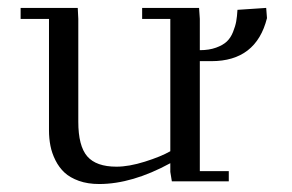

<svg xmlns="http://www.w3.org/2000/svg" viewBox="-20 -459 738 486"><path d="M32.2 -411.1V-439H176.8L178.2 -411.1V-150.9Q178.2 -89.4 200.9 -63.2Q223.6 -37.1 274.9 -37.1Q306.2 -37.1 346.7 -49.8Q387.2 -62.5 411.1 -76.2V-411.1H339.8V-439H483.9L485.8 -411.1V-332Q509.3 -332 526.9 -338.4Q544.4 -344.7 554.2 -354Q564 -363.3 569.8 -377.9Q575.7 -392.6 577.9 -404.8Q580.1 -417 581.1 -434.1L653.8 -439L655.8 -413.1Q628.4 -304.2 515.1 -304.2H485.8V-25.9H559.1V0H415L411.1 -23.9V-45.9Q314.5 6.8 231 6.8Q202.1 6.8 179.7 -1.2Q157.2 -9.3 143.3 -22.2Q129.4 -35.2 120.4 -53.2Q111.3 -71.3 107.7 -89.8Q104 -108.4 104 -128.9V-411.1Z"/></svg>

Font: Dehuti Alt
Style: Book
Weight: 400
Version: Version 1.2